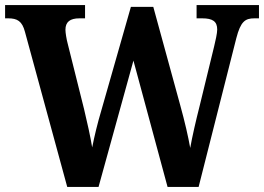

<svg xmlns="http://www.w3.org/2000/svg" viewBox="-20 -734 1037 754"><path d="M78 -609 244 0H367L504 -496L638 0H760L908 -584C925 -650 943 -662 979 -662H997V-714H752V-662H774C815 -662 833 -650 833 -618C833 -603 826 -573 821 -552L764 -318C749 -259 735 -198 727 -153C719 -198 706 -255 688 -320L582 -707H494L379 -304C362 -247 351 -200 342 -155C335 -198 322 -256 310 -306L246 -562C241 -580 237 -606 237 -617C237 -648 255 -662 292 -662H314V-714H0V-662H12C48 -662 67 -651 78 -609Z"/></svg>

Font: Noto Serif Hebrew SemiCondensed
Style: Bold
Weight: 700
Width: 4
Designer: Monotype Design Team
Foundry: Monotype Imaging Inc.
Version: Version 2.004